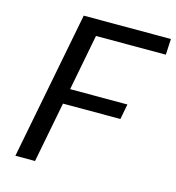

<svg xmlns="http://www.w3.org/2000/svg" viewBox="-108 -823 841 916"><g transform="rotate(15 312.0 -365.0)"><path d="M51 0H148L206 -299H489.5L504 -374.5H221L274.5 -651.5H619.5L623.5 -730H193Z"/></g></svg>

Font: Monaspace Krypton
Style: Italic
Weight: 400
Italic angle: -11°
Designer: Riley Cran & the Lettermatic Team
Foundry: Lettermatic
Version: Version 1.101 (Monaspace Krypton)